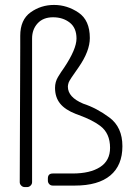

<svg xmlns="http://www.w3.org/2000/svg" viewBox="-20 -752 556 778"><path d="M344 -598Q344 -545 299 -480Q261 -427 258 -417Q255 -407 255 -401Q255 -358 317 -332Q372 -314 423 -276Q476 -237 476 -159.5Q476 -82 427 -41Q378 0 283 0H194Q185 0 179.5 -6Q174 -12 174 -20V-29Q174 -49 194 -49H274Q345 -49 385.5 -75Q426 -101 426 -153Q426 -212 386 -242Q356 -265 299 -286Q292 -289 288 -290Q244 -307 223.5 -332.5Q203 -358 203 -396Q203 -420 215 -440Q227 -460 240 -478Q290 -553 290 -596Q290 -639 262.5 -660.5Q235 -682 195 -682Q155 -682 132.5 -657.5Q110 -633 110 -596V-14Q110 -6 104 0Q98 6 90 6H80Q72 6 66 0Q60 -6 60 -14L62 -560V-607Q62 -672 104 -702Q146 -732 199 -732Q252 -732 298 -701Q344 -670 344 -598Z"/></svg>

Font: Text Me One
Style: Regular
Weight: 400
Designer: Julia Petretta
Foundry: Julia Petretta
Version: Version 1.003